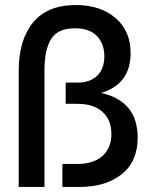

<svg xmlns="http://www.w3.org/2000/svg" viewBox="-20 -740 600 760"><path d="M54 -460Q54 -581 110.5 -650.5Q167 -720 280 -720Q378 -720 437.5 -668.5Q497 -617 497 -530Q497 -407 380 -372Q525 -340 525 -195Q525 -101 462 -50.5Q399 0 294 0H227V-91H286Q351 -91 386 -123Q421 -155 421 -209Q421 -265 386 -297Q351 -329 286 -329H240V-413H286Q337 -413 365 -440.5Q393 -468 393 -517Q393 -567 363.5 -597.5Q334 -628 277 -628Q208 -628 182 -585Q156 -542 156 -463V0H54Z"/></svg>

Font: TASA Orbiter Display Medium
Style: Regular
Weight: 500
Designer: Weizhong Zhang
Version: Version 1.000;Glyphs 3.1.2 (3151)